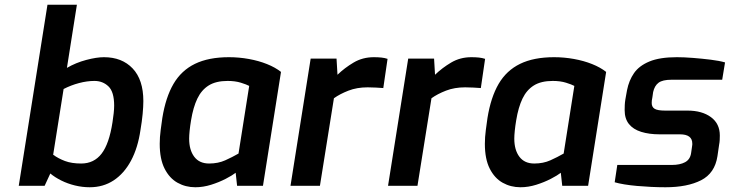

<svg xmlns="http://www.w3.org/2000/svg" viewBox="-20 -783 3075 809"><path d="M358 6Q327 6 296 -1.5Q265 -9 238 -22.5Q211 -36 192 -52L168 0H59L180 -763H304L262 -497Q300 -519 343.5 -530.5Q387 -542 418 -542Q494 -542 539 -494.5Q584 -447 584 -357Q584 -334 581 -302.5Q578 -271 572 -236Q561 -160 532 -106Q503 -52 459 -23Q415 6 358 6ZM322 -94Q376 -94 408 -135.5Q440 -177 454 -268Q457 -288 459 -305.5Q461 -323 461 -338Q461 -396 437 -419Q413 -442 378 -442Q347 -442 313 -433Q279 -424 248 -408L204 -131Q226 -115 254 -104.5Q282 -94 322 -94Z M803 6Q762 6 728 -13Q694 -32 673.5 -72.5Q653 -113 653 -177Q653 -205 657 -235Q661 -265 664 -286Q678 -373 711 -429.5Q744 -486 801.5 -514Q859 -542 945 -542Q987 -542 1028.5 -534.5Q1070 -527 1105 -513Q1140 -499 1164 -480L1088 0H979L973 -55Q959 -44 931 -29.5Q903 -15 869.5 -4.5Q836 6 803 6ZM861 -94Q899 -94 929 -107.5Q959 -121 985 -136L1030 -421Q1019 -427 995 -434.5Q971 -442 939 -442Q890 -442 859.5 -423Q829 -404 811.5 -367.5Q794 -331 785 -276Q781 -252 779 -232Q777 -212 777 -199Q777 -151 798.5 -122.5Q820 -94 861 -94Z M1204 0 1289 -536H1398L1402 -468Q1432 -497 1470 -519.5Q1508 -542 1555 -542Q1573 -542 1587 -540.5Q1601 -539 1613 -535L1595 -412Q1580 -413 1563.5 -414Q1547 -415 1529 -415Q1484 -415 1448 -401Q1412 -387 1387 -369L1328 0Z M1615 0 1700 -536H1809L1813 -468Q1843 -497 1881 -519.5Q1919 -542 1966 -542Q1984 -542 1998 -540.5Q2012 -539 2024 -535L2006 -412Q1991 -413 1974.5 -414Q1958 -415 1940 -415Q1895 -415 1859 -401Q1823 -387 1798 -369L1739 0Z M2173 6Q2132 6 2098 -13Q2064 -32 2043.5 -72.5Q2023 -113 2023 -177Q2023 -205 2027 -235Q2031 -265 2034 -286Q2048 -373 2081 -429.5Q2114 -486 2171.5 -514Q2229 -542 2315 -542Q2357 -542 2398.5 -534.5Q2440 -527 2475 -513Q2510 -499 2534 -480L2458 0H2349L2343 -55Q2329 -44 2301 -29.5Q2273 -15 2239.5 -4.5Q2206 6 2173 6ZM2231 -94Q2269 -94 2299 -107.5Q2329 -121 2355 -136L2400 -421Q2389 -427 2365 -434.5Q2341 -442 2309 -442Q2260 -442 2229.5 -423Q2199 -404 2181.5 -367.5Q2164 -331 2155 -276Q2151 -252 2149 -232Q2147 -212 2147 -199Q2147 -151 2168.5 -122.5Q2190 -94 2231 -94Z M2784 6Q2754 6 2723.5 4.5Q2693 3 2664.5 0.5Q2636 -2 2611.5 -6Q2587 -10 2570 -15L2581 -88H2811Q2845 -88 2866.5 -99.5Q2888 -111 2892 -138L2896 -166Q2897 -171 2897 -173.5Q2897 -176 2897 -178Q2897 -217 2845 -217H2759Q2715 -217 2681.5 -227.5Q2648 -238 2630 -260.5Q2612 -283 2612 -319Q2612 -329 2612.5 -340.5Q2613 -352 2615 -364L2622 -403Q2630 -444 2651.5 -475Q2673 -506 2716.5 -524Q2760 -542 2832 -542Q2862 -542 2900 -539Q2938 -536 2974.5 -531.5Q3011 -527 3035 -520L3023 -447H2809Q2772 -447 2755 -434.5Q2738 -422 2732 -395L2729 -374Q2727 -365 2726.5 -359.5Q2726 -354 2726 -349Q2726 -332 2738.5 -324.5Q2751 -317 2783 -317H2877Q2938 -317 2975.5 -289.5Q3013 -262 3013 -212Q3013 -203 3012.5 -193Q3012 -183 3010 -173L3003 -125Q2992 -53 2934 -23.5Q2876 6 2784 6Z"/></svg>

Font: Exo Thin SemiBold
Style: Italic
Weight: 600
Italic angle: -9°
Version: Version 2.000